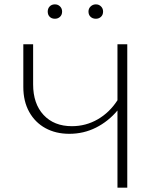

<svg xmlns="http://www.w3.org/2000/svg" viewBox="-20 -861 721 881"><path d="M199 -808Q199 -822 208 -831.5Q217 -841 232 -841Q246 -841 255.5 -831.5Q265 -822 265 -808Q265 -793 255.5 -784Q246 -775 232 -775Q217 -775 208 -784Q199 -793 199 -808ZM386 -808Q386 -822 396 -831.5Q406 -841 420 -841Q434 -841 443.5 -831.5Q453 -822 453 -808Q453 -793 443.5 -784Q434 -775 420 -775Q405 -775 395.5 -784Q386 -793 386 -808ZM564 -658V0H519V-354Q477 -304 420.5 -275.5Q364 -247 298 -247Q236 -247 188.5 -273Q141 -299 114 -347.5Q87 -396 87 -462V-658H132V-474Q132 -385 180 -333.5Q228 -282 310 -282Q374 -282 428.5 -313.5Q483 -345 519 -401V-658Z"/></svg>

Font: Ysabeau SC Light
Style: Regular
Weight: 300
Designer: Christian Thalmann (Catharsis Fonts)
Version: Version 0.003